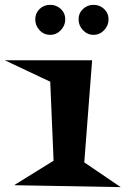

<svg xmlns="http://www.w3.org/2000/svg" viewBox="-50 -766 516 788"><path d="M445.3 2 7.8 -5.9 169.9 -106.4 156.2 -430.7 -30.3 -518.6H328.1L295.9 -99.6ZM395.5 -686.5Q395.5 -661.1 377.4 -642.1Q359.4 -623 334 -623Q308.6 -623 290.5 -642.1Q272.5 -661.1 272.5 -686.5Q272.5 -711.9 290.5 -729Q308.6 -746.1 334 -746.1Q359.4 -746.1 377.4 -729Q395.5 -711.9 395.5 -686.5ZM217.8 -686.5Q217.8 -661.1 199.7 -642.1Q181.6 -623 156.2 -623Q129.9 -623 112.3 -642.1Q94.7 -661.1 94.7 -686.5Q94.7 -711.9 112.3 -729Q129.9 -746.1 156.2 -746.1Q181.6 -746.1 199.7 -729Q217.8 -711.9 217.8 -686.5Z"/></svg>

Font: Fontdiner Swanky
Style: Regular
Weight: 400
Designer: Font Diner, Inc
Foundry: Font Diner, Inc
Version: Version 1.000